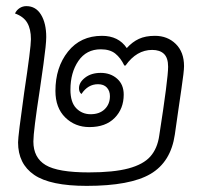

<svg xmlns="http://www.w3.org/2000/svg" viewBox="-20 -598 684 627"><path d="M581 -382Q581 -365 572.5 -308Q564 -251 562 -236L551 -159Q538 -69 471.5 -30Q405 9 263 9Q144 9 91.5 -27Q39 -63 39 -133Q39 -154 59 -296Q81 -442 81 -470Q81 -503 69 -523.5Q57 -544 29 -554Q34 -565 44 -571.5Q54 -578 66 -578Q97 -578 114 -550Q131 -522 131 -477Q131 -454 122 -389Q113 -324 110 -305Q89 -169 89 -136Q89 -83 129 -59Q169 -35 270 -35Q351 -35 399.5 -48Q448 -61 471 -87Q494 -113 500 -155Q529 -341 529 -380Q529 -409 515.5 -422Q502 -435 477 -435Q426 -435 390 -384H386Q374 -409 356.5 -423Q339 -437 309 -437Q262 -437 236 -399Q210 -361 210 -305Q210 -264 229 -244.5Q248 -225 276 -225Q305 -225 322 -241.5Q339 -258 339 -284Q339 -301 329 -312Q319 -323 300 -323Q267 -323 246 -291Q238 -297 238 -310Q238 -329 258 -344.5Q278 -360 309 -360Q341 -360 362.5 -341Q384 -322 384 -289Q384 -243 354.5 -213Q325 -183 272 -183Q225 -183 193 -214.5Q161 -246 161 -301Q161 -378 202 -429.5Q243 -481 313 -481Q367 -481 394 -441Q412 -461 433.5 -471Q455 -481 486 -481Q527 -481 554 -454.5Q581 -428 581 -382Z"/></svg>

Font: Krub Light
Style: Italic
Weight: 300
Italic angle: -8°
Designer: Ekaluck Peanpanawate
Foundry: Cadson Demak Co.,Ltd.
Version: Version 1.000; ttfautohint (v1.6)